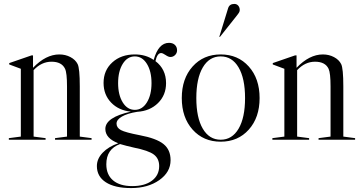

<svg xmlns="http://www.w3.org/2000/svg" viewBox="-20 -711 1843 977"><path d="M151 -16 212 -8V0H25V-8L86 -16V-361L27 -383V-390L140 -429H148V-366Q213 -434 282 -434Q313 -434 338.5 -420.5Q364 -407 375 -385Q386 -363 386 -271V-16L446 -8V0H260V-8L321 -16V-271Q321 -340 311 -361Q294 -397 242 -397Q191 -397 151 -354Z M647 246Q564 246 518.5 216.5Q473 187 473 134Q473 97 502.5 66Q532 35 582 18Q516 -7 516 -55Q516 -114 646 -143Q584 -149 545.5 -189Q507 -229 507 -289Q507 -353 551.5 -393.5Q596 -434 666 -434Q722 -434 762 -406Q786 -493 840 -493Q859 -493 870 -482.5Q881 -472 881 -455Q881 -441 871 -431Q861 -421 847 -421Q837 -421 822.5 -431Q808 -441 800 -441Q780 -441 771 -400Q825 -359 825 -288Q825 -227 784 -186.5Q743 -146 678 -142Q628 -134 600.5 -118Q573 -102 573 -82Q573 -61 595.5 -49Q618 -37 691 -23Q776 -7 812 22Q848 51 848 104Q848 165 790.5 205.5Q733 246 647 246ZM661 40Q621 31 591 22Q521 47 521 125Q521 178 555.5 207Q590 236 653 236Q716 236 753 208.5Q790 181 790 134Q790 96 763 75.5Q736 55 661 40ZM604.5 -190Q628 -152 666 -152Q704 -152 727.5 -190Q751 -228 751 -288Q751 -348 727.5 -386Q704 -424 666 -424Q628 -424 604.5 -386Q581 -348 581 -288Q581 -228 604.5 -190Z M960 -372.5Q1015 -434 1103 -434Q1191 -434 1246 -372.5Q1301 -311 1301 -212Q1301 -113 1246 -51.5Q1191 10 1103 10Q1015 10 960 -51.5Q905 -113 905 -212Q905 -311 960 -372.5ZM1012 -368Q979 -312 979 -212Q979 -112 1012 -56Q1045 0 1103 0Q1161 0 1194 -56Q1227 -112 1227 -212Q1227 -312 1194 -368Q1161 -424 1103 -424Q1045 -424 1012 -368ZM1096 -524 1141 -670Q1148 -691 1172 -691Q1185 -691 1192.5 -682Q1200 -673 1200 -660Q1200 -657 1199 -653.5Q1198 -650 1196.5 -647.5Q1195 -645 1191.5 -640Q1188 -635 1185 -631.5Q1182 -628 1175.5 -619.5Q1169 -611 1164 -605L1099 -523Z M1492 -16 1553 -8V0H1366V-8L1427 -16V-361L1368 -383V-390L1481 -429H1489V-366Q1554 -434 1623 -434Q1654 -434 1679.5 -420.5Q1705 -407 1716 -385Q1727 -363 1727 -271V-16L1787 -8V0H1601V-8L1662 -16V-271Q1662 -340 1652 -361Q1635 -397 1583 -397Q1532 -397 1492 -354Z"/></svg>

Font: Libre Caslon Display
Style: Regular
Weight: 400
Designer: Pablo Impallari, Rodrigo Fuenzalida
Foundry: Pablo Impallari, Rodrigo Fuenzalida
Version: Version 1.002